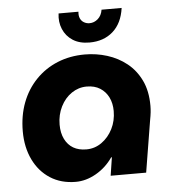

<svg xmlns="http://www.w3.org/2000/svg" viewBox="-52 -757 746 819"><g transform="rotate(-5 321.0 -348.0)"><path d="M240 13Q177 13 130.5 -17Q84 -47 58.5 -100Q33 -153 33 -221Q33 -288 54 -343.5Q75 -399 114.5 -440Q154 -481 207.5 -503Q261 -525 325 -525Q374 -525 420.5 -510.5Q467 -496 504 -466.5Q541 -437 563 -391.5Q585 -346 585 -283Q585 -269 583.5 -255Q582 -241 578 -220L542 0H390L402 -78H399Q370 -36 327 -11.5Q284 13 240 13ZM297 -121Q333 -121 362.5 -142Q392 -163 409.5 -197.5Q427 -232 427 -274Q427 -307 414.5 -332.5Q402 -358 378.5 -373Q355 -388 321 -388Q286 -388 256.5 -368Q227 -348 209.5 -313Q192 -278 192 -236Q192 -200 205 -174Q218 -148 241 -134.5Q264 -121 297 -121ZM350 -574Q307 -574 278.5 -592.5Q250 -611 237 -642Q224 -673 229 -709H314Q312 -692 317.5 -680Q323 -668 334 -662Q345 -656 357 -656Q377 -656 393 -670Q409 -684 413 -709H499Q490 -644 450.5 -609Q411 -574 350 -574Z"/></g></svg>

Font: MuseoModerno Thin
Style: Bold Italic
Weight: 700
Italic angle: -9°
Version: Version 1.003